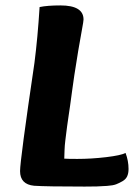

<svg xmlns="http://www.w3.org/2000/svg" viewBox="-20 -686 494 708"><path d="M107 -454Q119 -547 126 -660Q155 -666 203 -666Q288 -666 288 -614Q288 -608 282.5 -578.5Q277 -549 268.5 -499Q260 -449 254 -408Q250 -382 245.5 -348Q241 -314 238.5 -296.5Q236 -279 232.5 -255.5Q229 -232 227.5 -220.5Q226 -209 224 -193Q222 -177 221 -169Q220 -161 219 -150Q218 -139 218 -132Q218 -125 217.5 -117Q217 -109 217 -101Q231 -100 265 -100Q317 -100 371.5 -106.5Q426 -113 443 -122Q454 -93 454 -63Q454 -47 449 -36Q444 -25 432 -18Q420 -11 408.5 -6.5Q397 -2 375 -0.5Q353 1 337 1.5Q321 2 292 2Q151 2 106 -1Q54 -6 54 -55Q54 -95 107 -454Z"/></svg>

Font: Overlock Black
Style: Italic
Weight: 900
Designer: Dario Muhafara
Foundry: Dario Manuel Muhafara
Version: Version 1.002